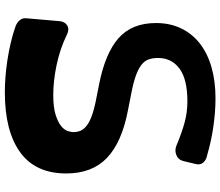

<svg xmlns="http://www.w3.org/2000/svg" viewBox="-80 -838 932 813"><g transform="rotate(90 386.5 -432.0)"><path d="M371 14Q342 14 308 11.5Q274 9 237.5 3.5Q201 -2 164 -10.5Q127 -19 93 -31Q78 -36 67 -48Q56 -60 58 -78L70 -217Q72 -240 88 -250Q104 -260 127 -249Q157 -234 190 -223Q223 -212 256.5 -205Q290 -198 322 -194.5Q354 -191 382 -191Q435 -191 466.5 -201Q498 -211 514.5 -224.5Q531 -238 535.5 -253Q540 -268 540 -277Q540 -290 535.5 -303Q531 -316 517.5 -328.5Q504 -341 478 -351.5Q452 -362 409 -371L338 -385Q206 -411 142 -467.5Q78 -524 78 -626Q78 -685 100.5 -732Q123 -779 164.5 -811.5Q206 -844 265 -861Q324 -878 397 -878Q454 -878 516.5 -869Q579 -860 640 -842Q657 -839 668.5 -826.5Q680 -814 675 -794L663 -744Q658 -721 637.5 -712.5Q617 -704 596 -713Q541 -736 498 -747.5Q455 -759 410 -759Q316 -759 271 -725.5Q226 -692 226 -635Q226 -612 232 -595Q238 -578 255 -564.5Q272 -551 301.5 -540.5Q331 -530 378 -521L449 -507Q584 -481 649.5 -418Q715 -355 715 -246Q715 -116 625.5 -51Q536 14 371 14Z"/></g></svg>

Font: OpenDyslexic3
Style: Bold
Weight: 700
Designer: Abelardo Gonzalez
Version: Version 1.000;PS 001.001;hotconv 1.0.56